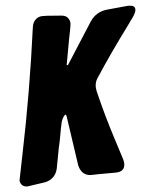

<svg xmlns="http://www.w3.org/2000/svg" viewBox="-98 -783 663 822"><g transform="rotate(-5 234.0 -371.5)"><path d="M-13 -5Q-41 -5 -45 -33L-24 -137Q32 -408 69 -682Q72 -703 84.5 -714.5Q97 -726 114 -726Q135 -726 154.5 -724Q174 -722 193.5 -721Q213 -720 222 -709Q231 -698 231 -685Q231 -678 227 -657Q221 -626 219.5 -619.5Q218 -613 199 -507L205 -508L319 -686Q344 -723 389 -729L483 -738Q498 -738 505.5 -734Q513 -730 513 -719Q513 -707 498 -686L475 -654Q394 -545 326 -441Q315 -425 315 -403L317 -387Q343 -278 377 -173L405 -85Q408 -75 408 -66Q408 -31 367 -31Q273 -31 264 -30Q222 -30 211 -76L180 -289Q178 -297 176 -297Q174 -297 169 -292Q160 -279 157 -268Q151 -242 145 -207Q141 -183 135 -159L118 -69Q107 -25 62 -16Z"/></g></svg>

Font: Bangerz
Style: Bold
Weight: 700
Designer: vernon adams
Foundry: Vernon Adams
Version: Version 2.10;February 7, 2025;FontCreator 13.0.0.2683 64-bit